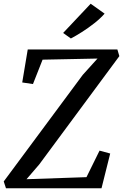

<svg xmlns="http://www.w3.org/2000/svg" viewBox="-29 -1008 659 1028"><path d="M3 0 -9 -36.5 414 -607 493 -694.5 199 -688.5 147.5 -558 90 -566.5 119.5 -743H599.5L610 -707.5L181 -127.5L113 -48.5L434 -59.5L504 -201.5L561 -186L514.5 0ZM350.5 -802 309 -831.5 456.5 -988 531 -935Q509 -909.5 476.2 -883.8Q443.5 -858 410 -836.8Q376.5 -815.5 350.5 -802Z"/></svg>

Font: Merriweather 28pt
Style: Italic
Weight: 400
Italic angle: -7.8°
Version: Version 2.101